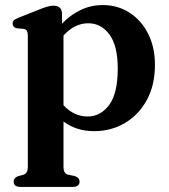

<svg xmlns="http://www.w3.org/2000/svg" viewBox="-20 -506 668 759"><path d="M225 -451V-412.5Q259.5 -448 299.8 -467Q340 -486 386.5 -486Q445.5 -486 492.2 -455.8Q539 -425.5 565.8 -372.2Q592.5 -319 592.5 -249.5Q592.5 -169.5 560.5 -110.8Q528.5 -52 474 -19.8Q419.5 12.5 352 12.5Q282.5 12.5 231 -25.5V151.5Q231 167.5 235.5 174.8Q240 182 249 184.5L275.5 190Q294.5 196.5 294.5 212Q294.5 233 266.5 233H62Q34 233 34 212Q34 197 52.5 190L72 185Q81 182 85.5 174.8Q90 167.5 90 151.5V-366Q90 -389 73.5 -392L47 -394Q30 -397.5 30 -412.5Q30 -421 34.8 -425.8Q39.5 -430.5 53.5 -436L139 -470Q158 -477.5 169.8 -480.5Q181.5 -483.5 191 -483.5Q225 -483.5 225 -451ZM329 -414Q274.5 -414 231 -365.5V-90Q272.5 -45.5 326.5 -45.5Q377.5 -45.5 411.5 -91.2Q445.5 -137 445.5 -234.5Q445.5 -325.5 412.5 -369.8Q379.5 -414 329 -414Z"/></svg>

Font: Fraunces 9pt SemiBold
Style: Regular
Weight: 600
Version: Version 1.000;[b76b70a41]